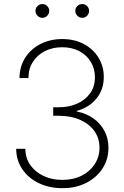

<svg xmlns="http://www.w3.org/2000/svg" viewBox="-20 -933 621 962"><path d="M292.5 9.8Q226.6 9.8 174.3 -15.4Q122.1 -40.5 91.8 -85.2Q61.5 -129.9 61 -187.5H106.9Q107.4 -141.1 131.8 -106.2Q156.2 -71.3 198 -51.5Q239.7 -31.7 292 -31.7Q347.7 -31.7 389.4 -53Q431.2 -74.2 454.8 -110.8Q478.5 -147.5 478.5 -192.4Q478.5 -240.7 452.4 -276.9Q426.3 -313 380.4 -333Q334.5 -353 273.4 -353H246.6V-395.5H273.4Q325.7 -395.5 366.7 -413.8Q407.7 -432.1 431.6 -465.8Q455.6 -499.5 455.6 -545.4Q455.6 -589.4 434.8 -623.3Q414.1 -657.2 377.2 -676.8Q340.3 -696.3 291.5 -696.3Q243.2 -696.3 205.1 -677Q167 -657.7 144.8 -623Q122.6 -588.4 122.6 -542H77.6Q78.1 -599.6 106.2 -643.6Q134.3 -687.5 182.6 -712.4Q231 -737.3 292 -737.3Q353.5 -737.3 400.4 -712.2Q447.3 -687 473.6 -644Q500 -601.1 500 -546.9Q500 -484.9 463.6 -439.7Q427.2 -394.5 364.7 -377.4V-374.5Q413.6 -364.7 449 -339.1Q484.4 -313.5 503.9 -275.9Q523.4 -238.3 523.4 -192.4Q523.4 -134.8 493.9 -89.1Q464.4 -43.5 412.4 -16.8Q360.4 9.8 292.5 9.8ZM392.1 -843.8Q377.9 -843.8 367.7 -854Q357.4 -864.3 357.4 -878.4Q357.4 -893.1 367.7 -902.8Q377.9 -912.6 392.1 -912.6Q406.2 -912.6 416.3 -902.6Q426.3 -892.6 426.3 -878.4Q426.3 -864.3 416.3 -854Q406.2 -843.8 392.1 -843.8ZM192.4 -843.8Q178.2 -843.8 168 -854Q157.7 -864.3 157.7 -878.4Q157.7 -893.1 168 -902.8Q178.2 -912.6 192.4 -912.6Q206.5 -912.6 216.6 -902.6Q226.6 -892.6 226.6 -878.4Q226.6 -864.3 216.6 -854Q206.5 -843.8 192.4 -843.8Z"/></svg>

Font: Inter 20pt ExtraLight
Style: Regular
Weight: 250
Version: Version 4.001;git-66647c0bb